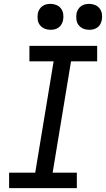

<svg xmlns="http://www.w3.org/2000/svg" viewBox="-20 -972 548 992"><path d="M377 0H27V-80H162L257 -655H132V-735H482V-655H347L252 -80H377ZM441 -818Q425 -818 410.5 -824Q396 -830 386.5 -842Q377 -854 375 -869.5Q373 -885 375 -901Q377 -912 383 -922.5Q389 -933 398.5 -940Q408 -947 419 -949.5Q430 -952 441 -952Q457 -952 471.5 -946Q486 -940 495 -928Q504 -916 506.5 -900.5Q509 -885 506 -869Q504 -858 498.5 -847.5Q493 -837 483 -830Q473 -823 462.5 -820.5Q452 -818 441 -818ZM241 -818Q225 -818 210.5 -824Q196 -830 186.5 -842Q177 -854 175 -869.5Q173 -885 175 -901Q177 -912 183 -922.5Q189 -933 198.5 -940Q208 -947 219 -949.5Q230 -952 241 -952Q257 -952 271.5 -946Q286 -940 295 -928Q304 -916 306.5 -900.5Q309 -885 306 -869Q304 -858 298.5 -847.5Q293 -837 283 -830Q273 -823 262.5 -820.5Q252 -818 241 -818Z"/></svg>

Font: Iosevka Term Curly Medium
Style: Italic
Weight: 500
Italic angle: -9°
Designer: Belleve Invis
Foundry: Belleve Invis
Version: Version 32.3.0